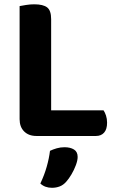

<svg xmlns="http://www.w3.org/2000/svg" viewBox="-20 -636 550 901"><path d="M72 -416.8H220V-6.6L150.8 2.1Q114.7 2.1 93.3 -19.2Q72 -40.6 72 -76.7ZM150.8 2.1V-118.3H465.8Q472.2 -109.3 477.4 -93.9Q482.5 -78.5 482.5 -60.4Q482.5 -29.2 468.5 -13.6Q454.6 2.1 430.3 2.1ZM220 -235.4H72V-607.4Q81.9 -609.4 101.7 -612.6Q121.4 -615.8 140.5 -615.8Q182.4 -615.8 201.2 -601.3Q220 -586.8 220 -546.2ZM290.9 216.6Q277.2 232.3 260.2 238.8Q243.3 245.3 223.8 245.3Q190.7 245.3 169.3 225.2Q188.3 185.2 199.2 146.4Q210.2 107.7 214.6 71.8Q228.6 65 246.3 59.9Q264 54.9 282.6 54.9Q309.9 54.9 327.2 65.6Q344.4 76.3 344.4 100.5Q344.4 116.5 336 139.1Q327.6 161.7 315.3 182.4Q303 203.2 290.9 216.6Z"/></svg>

Font: Baloo Bhaina 2
Style: Regular
Weight: 400
Designer: Yesha Goshar, Manish Minz, Shuchita Grover and Ek Type
Foundry: Ek Type
Version: Version 1.700